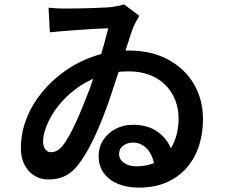

<svg xmlns="http://www.w3.org/2000/svg" viewBox="-20 -802 1040 874"><path d="M201 -767Q220 -765 239 -764Q258 -763 271 -763Q291 -763 328.5 -763.5Q366 -764 408 -765.5Q450 -767 481 -769Q497 -771 514.5 -774.5Q532 -778 545 -782L614 -730Q606 -716 596.5 -698.5Q587 -681 580 -660Q570 -629 552.5 -575.5Q535 -522 514.5 -458.5Q494 -395 473 -333Q453 -277 429 -220.5Q405 -164 378 -116Q351 -68 324 -38Q301 -12 271 1.5Q241 15 197 15Q166 15 138 -1.5Q110 -18 92.5 -50Q75 -82 75 -128Q75 -196 100 -260.5Q125 -325 170.5 -381Q216 -437 277.5 -480Q339 -523 412 -547.5Q485 -572 566 -572Q668 -572 744 -531.5Q820 -491 862 -420.5Q904 -350 904 -258Q904 -196 886.5 -140.5Q869 -85 833 -42Q797 1 742 26.5Q687 52 611 52Q558 52 517 35Q476 18 452.5 -14Q429 -46 429 -92Q429 -132 449.5 -164Q470 -196 505.5 -215Q541 -234 585 -234Q646 -234 687.5 -208.5Q729 -183 751.5 -140.5Q774 -98 777 -47L686 -26Q680 -90 652 -121.5Q624 -153 586 -153Q560 -153 541 -139Q522 -125 522 -101Q522 -76 544.5 -60.5Q567 -45 600 -45Q665 -45 708 -75Q751 -105 772 -154.5Q793 -204 793 -260Q793 -323 765.5 -372Q738 -421 687 -449Q636 -477 565 -477Q491 -477 430 -454Q369 -431 321.5 -394.5Q274 -358 241.5 -315Q209 -272 192.5 -230.5Q176 -189 176 -158Q176 -135 186.5 -122Q197 -109 211 -109Q224 -109 236.5 -114.5Q249 -120 263 -136Q280 -157 298 -190Q316 -223 333 -261.5Q350 -300 364.5 -337Q379 -374 390 -402Q406 -449 422.5 -499Q439 -549 452 -595Q465 -641 473 -673Q452 -673 418.5 -671Q385 -669 346.5 -666.5Q308 -664 271.5 -661Q235 -658 207 -655Z"/></svg>

Font: Noto Sans TC SemiBold
Style: Regular
Weight: 600
Designer: Ryoko NISHIZUKA  (kana, bopomofo & ideographs); Paul D. Hunt (Latin, Greek & Cyrillic); Sandoll Communications , Soo-you
Foundry: Adobe
Version: Version 2.004-H2;hotconv 1.0.118;makeotfexe 2.5.65603